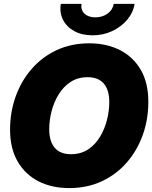

<svg xmlns="http://www.w3.org/2000/svg" viewBox="-20 -964 790 996"><path d="M338.9 11.7Q249 11.7 179.9 -23.4Q110.8 -58.6 71.5 -126.5Q32.2 -194.3 32.2 -291.5Q32.2 -381.8 61 -462.6Q89.8 -543.5 143.6 -605.7Q197.3 -668 273.2 -703.6Q349.1 -739.3 443.4 -739.3Q532.7 -739.3 601.8 -704.3Q670.9 -669.4 710.2 -601.8Q749.5 -534.2 749.5 -436Q749.5 -343.8 720.2 -262.7Q690.9 -181.6 636.7 -119.9Q582.5 -58.1 507.1 -23.2Q431.6 11.7 338.9 11.7ZM348.1 -164.1Q399.4 -164.1 436.8 -188.7Q474.1 -213.4 498.5 -253.9Q522.9 -294.4 534.9 -341.8Q546.9 -389.2 546.9 -434.6Q546.9 -497.1 518.6 -530.3Q490.2 -563.5 434.1 -563.5Q383.8 -563.5 346.4 -539.1Q309.1 -514.6 284.4 -474.6Q259.8 -434.6 247.6 -387.2Q235.4 -339.8 235.4 -293.5Q235.4 -231 263.7 -197.5Q292 -164.1 348.1 -164.1ZM460 -780.8Q405.3 -780.8 365.5 -802.5Q325.7 -824.2 306.9 -861.3Q288.1 -898.4 295.4 -943.8H402.8Q397.9 -913.1 418 -893.6Q438 -874 475.1 -874Q511.7 -874 538.3 -893.6Q564.9 -913.1 569.8 -943.8H678.2Q670.9 -898.4 639.6 -861.3Q608.4 -824.2 561.5 -802.5Q514.6 -780.8 460 -780.8Z"/></svg>

Font: Inter Display Black
Style: Italic
Weight: 900
Italic angle: -9.39999°
Designer: Rasmus Andersson
Foundry: rsms
Version: Version 4.000;git-a52131595